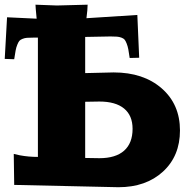

<svg xmlns="http://www.w3.org/2000/svg" viewBox="-20 -781 800 811"><path d="M0 -532.2 9.8 -708Q81.5 -705.1 134.8 -702.1Q129.9 -752.4 129.9 -761.2L220.2 -757.8L350.1 -761.2Q350.1 -742.2 345.2 -704.1L560.1 -717.8L567.9 -537.1Q545.9 -536.1 527.8 -536.1Q524.4 -559.1 522 -572.5Q519.5 -585.9 514.9 -597.4Q510.3 -608.9 506.1 -613.8Q502 -618.7 492.7 -622.1Q483.4 -625.5 473.6 -626.2Q463.9 -627 446.8 -627L339.8 -625V-472.2L460 -475.1Q585.9 -475.1 663.1 -407.7Q740.2 -340.3 740.2 -230Q740.2 -122.1 668.5 -56.2Q596.7 9.8 480 9.8L40 0L38.1 -130.9L64 -125Q100.1 -118.2 140.1 -118.2V-622.1H121.1Q104 -622.1 94.2 -621.3Q84.5 -620.6 75.2 -616.9Q65.9 -613.3 61.8 -608.4Q57.6 -603.5 53 -592Q48.3 -580.6 45.9 -567.1Q43.5 -553.7 40 -530.8ZM339.8 -113.8 399.9 -112.8Q468.3 -112.8 504.2 -144.5Q540 -176.3 540 -236.8Q540 -293 504.2 -322.5Q468.3 -352.1 399.9 -352.1L339.8 -351.1Z"/></svg>

Font: Zantroke
Style: Regular
Weight: 500
Foundry: gluk
Version: Version 0.36